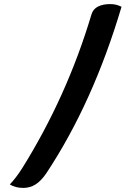

<svg xmlns="http://www.w3.org/2000/svg" viewBox="-20 -784 640 940"><path d="M575 -751Q436 -282 207 64Q181 102 154 119Q127 136 94 136Q56 136 28 119Q44 102 58.5 83Q73 64 89 39Q197 -134 282 -322Q367 -510 428 -714Q436 -740 460 -752Q484 -764 519 -764Q535 -764 547.5 -761Q560 -758 575 -751Z"/></svg>

Font: Recursive Mn Csl St SmB
Style: Regular
Weight: 600
Monospace: yes
Version: Version 1.079;hotconv 1.0.112;makeotfexe 2.5.65598; ttfautoh